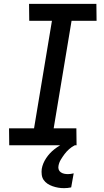

<svg xmlns="http://www.w3.org/2000/svg" viewBox="-20 -755 540 998"><path d="M28 0 27 -88H157L250 -647H132L131 -735H481L482 -647H352L259 -88H377L378 0ZM313 223Q297 223 282.5 220.5Q268 218 253.5 213Q239 208 227 200Q215 192 207 180.5Q199 169 197 153.5Q195 138 197 123Q202 94 220 67Q238 40 263 20.5Q288 1 316.5 -12.5Q345 -26 374 -32L369 0Q353 8 339.5 20Q326 32 315.5 46Q305 60 296 75Q287 90 284 107Q282 117 285 126Q288 135 296 140.5Q304 146 313.5 148Q323 150 333 150Q340 150 347.5 149Q355 148 363 146L350 219Q341 221 331.5 222Q322 223 313 223Z"/></svg>

Font: Iosevka Curly Semibold
Style: Italic
Weight: 600
Italic angle: -9°
Monospace: yes
Designer: Belleve Invis
Foundry: Belleve Invis
Version: Version 22.1.2; ttfautohint (v1.8.4)